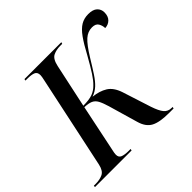

<svg xmlns="http://www.w3.org/2000/svg" viewBox="-199 -903 1086 1086"><g transform="rotate(-45 344.5 -359.5)"><path d="M-24 0 -23 -10H-7Q25 -10 49 -21.5Q73 -33 82 -74L200 -629Q206 -655 206 -666Q206 -690 188.5 -697Q171 -704 140 -704H124L126 -714H421L418 -704H402Q370 -704 345.5 -692Q321 -680 311 -633L255 -372Q302 -372 329 -382Q356 -392 376 -413Q395 -431 417 -464.5Q439 -498 472 -557Q504 -617 529.5 -652.5Q555 -688 581 -703.5Q607 -719 641 -719Q678 -719 695.5 -702.5Q713 -686 713 -661Q713 -630 696 -613Q679 -596 653 -595Q653 -615 642.5 -633Q632 -651 603 -651Q569 -651 541.5 -626.5Q514 -602 474 -537Q443 -486 421.5 -453.5Q400 -421 379 -401.5Q358 -382 328 -371Q378 -366 413 -344.5Q448 -323 466 -269L521 -98Q537 -50 554 -30Q571 -10 599 -10H607L605 0H568Q494 0 457.5 -19.5Q421 -39 406 -92L355 -268Q344 -305 333 -325Q322 -345 303.5 -353Q285 -361 253 -362L195 -83Q189 -58 189 -46Q189 -24 206.5 -17Q224 -10 256 -10H271L269 0Z"/></g></svg>

Font: Noto Serif Display SemiCondensed Medium
Style: Italic
Weight: 500
Width: 4
Italic angle: -12°
Designer: Monotype Design Team
Foundry: Monotype Imaging Inc.
Version: Version 2.009